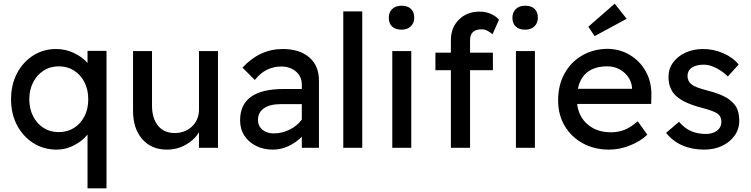

<svg xmlns="http://www.w3.org/2000/svg" viewBox="-20 -802 4074 1042"><path d="M455 220V-72Q430 -39 384 -14.5Q338 10 288 10Q217 10 161 -25.5Q105 -61 72.5 -122.5Q40 -184 40 -263Q40 -342 72 -403.5Q104 -465 159.5 -500.5Q215 -536 285 -536Q336 -536 382 -514Q428 -492 455 -460V-526H558V220ZM299 -85Q346 -85 382 -108Q418 -131 438.5 -171Q459 -211 459 -263Q459 -315 438.5 -355.5Q418 -396 382 -419Q346 -442 299 -442Q252 -442 216 -418.5Q180 -395 159.5 -354.5Q139 -314 139 -263Q139 -212 159.5 -171.5Q180 -131 216 -108Q252 -85 299 -85Z M886 10Q802 10 752 -47Q702 -104 702 -201V-525H805V-229Q805 -160 837.5 -120Q870 -80 928 -80Q985 -80 1022.5 -116Q1060 -152 1060 -209V-525H1163V0H1060V-84Q1034 -42 987.5 -16Q941 10 886 10Z M1461 10Q1410 10 1370 -10Q1330 -30 1306.5 -65.5Q1283 -101 1283 -149Q1283 -319 1519 -319H1618V-342Q1618 -386 1586.5 -413.5Q1555 -441 1507 -441Q1420 -441 1363 -368L1296 -435Q1389 -536 1515 -536Q1605 -536 1658 -491Q1711 -446 1711 -364V0H1618V-60Q1586 -28 1545.5 -9Q1505 10 1461 10ZM1465 -78Q1512 -78 1553 -99Q1594 -120 1618 -153V-237H1506Q1445 -237 1412.5 -214.5Q1380 -192 1380 -151Q1380 -118 1404 -98Q1428 -78 1465 -78Z M1843 0V-740H1946V0Z M2159 -641Q2126 -641 2108 -658Q2090 -675 2090 -706Q2090 -735 2108.5 -753Q2127 -771 2159 -771Q2192 -771 2210 -754Q2228 -737 2228 -706Q2228 -677 2209.5 -659Q2191 -641 2159 -641ZM2109 0V-525H2212V0Z M2427 0V-421H2343V-516H2427V-584Q2427 -652 2470.5 -695.5Q2514 -739 2583 -739Q2615 -739 2643 -727Q2671 -715 2688 -695L2653 -616Q2640 -628 2624.5 -635.5Q2609 -643 2595 -643Q2531 -643 2531 -584V-516H2655V-421H2531V0ZM2830 -641Q2797 -641 2779 -658Q2761 -675 2761 -706Q2761 -735 2779.5 -753Q2798 -771 2830 -771Q2863 -771 2881 -754Q2899 -737 2899 -706Q2899 -677 2880.5 -659Q2862 -641 2830 -641ZM2780 0V-525H2883V0Z M3286 10Q3205 10 3142.5 -24.5Q3080 -59 3044.5 -119Q3009 -179 3009 -257Q3009 -340 3043.5 -402.5Q3078 -465 3138.5 -500.5Q3199 -536 3277 -537Q3345 -536 3399.5 -503Q3454 -470 3485.5 -413Q3517 -356 3515 -282L3514 -238H3112Q3121 -167 3170.5 -125.5Q3220 -84 3296 -84Q3335 -84 3368.5 -97Q3402 -110 3441 -144L3493 -71Q3456 -35 3399 -12.5Q3342 10 3286 10ZM3277 -442Q3142 -442 3116 -320H3410V-327Q3407 -360 3388 -386Q3369 -412 3340 -427Q3311 -442 3277 -442ZM3207 -606 3173 -657 3316 -782 3381 -700Z M3802 10Q3736 10 3683 -13Q3630 -36 3595 -81L3665 -141Q3695 -106 3730.5 -90.5Q3766 -75 3811 -75Q3848 -75 3871.5 -93Q3895 -111 3895 -142Q3895 -168 3876 -184Q3857 -199 3789 -217Q3731 -232 3694 -251Q3657 -270 3637 -294Q3608 -330 3608 -385Q3608 -429 3633 -463Q3658 -497 3700.5 -516.5Q3743 -536 3796 -536Q3852 -536 3904.5 -513.5Q3957 -491 3989 -452L3930 -387Q3901 -416 3865.5 -433.5Q3830 -451 3801 -451Q3758 -451 3734.5 -435Q3711 -419 3711 -388Q3712 -361 3733 -344Q3754 -327 3822 -310Q3872 -297 3904.5 -281.5Q3937 -266 3956 -246Q3976 -227 3984 -202Q3992 -177 3992 -146Q3992 -101 3966.5 -65.5Q3941 -30 3898 -10Q3855 10 3802 10Z"/></svg>

Font: Readex Pro
Style: Regular
Weight: 400
Designer: Bonnie Shaver-Troup, Thomas Jockin
Foundry: Lexend
Version: Version 1.204; ttfautohint (v1.8.4.7-5d5b)